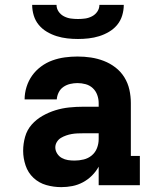

<svg xmlns="http://www.w3.org/2000/svg" viewBox="-20 -760 640 788"><path d="M232 8H231Q200 8 170 -0.5Q140 -9 117.5 -30Q95 -51 85 -81Q75 -111 75 -141Q75 -170 83 -198.5Q91 -227 110 -248.5Q129 -270 154.5 -284.5Q180 -299 207.5 -307.5Q235 -316 264 -319Q293 -322 322 -322H385V-337Q385 -354 379 -370.5Q373 -387 360.5 -398.5Q348 -410 331.5 -414.5Q315 -419 298 -419Q283 -419 268 -415.5Q253 -412 240.5 -403.5Q228 -395 221 -381Q214 -367 213 -352H81Q81 -378 89 -403.5Q97 -429 112 -450Q127 -471 148.5 -487Q170 -503 195 -512Q220 -521 246 -524.5Q272 -528 298 -528Q326 -528 353 -524Q380 -520 406 -510Q432 -500 454 -483Q476 -466 490.5 -442.5Q505 -419 511 -392Q517 -365 517 -337V-120H554V0H385V-76Q374 -56 357.5 -39.5Q341 -23 320.5 -12Q300 -1 277.5 3.5Q255 8 232 8ZM286 -101Q305 -101 323.5 -105.5Q342 -110 356.5 -122Q371 -134 378 -152Q385 -170 385 -189V-213H322Q310 -213 298 -212.5Q286 -212 274.5 -210Q263 -208 251.5 -204Q240 -200 230 -194Q220 -188 213.5 -177.5Q207 -167 207 -155Q207 -142 214.5 -130Q222 -118 234 -111.5Q246 -105 259 -103Q272 -101 286 -101ZM300 -600Q278 -600 256 -602.5Q234 -605 213 -611.5Q192 -618 172.5 -629.5Q153 -641 139 -658Q125 -675 118.5 -696.5Q112 -718 112 -740H212Q212 -725 220.5 -712.5Q229 -700 242.5 -693Q256 -686 270.5 -684Q285 -682 300 -682Q315 -682 329.5 -684Q344 -686 357.5 -693Q371 -700 379.5 -712.5Q388 -725 388 -740H488Q488 -718 481.5 -696.5Q475 -675 461 -658Q447 -641 427.5 -629.5Q408 -618 387 -611.5Q366 -605 344 -602.5Q322 -600 300 -600Z"/></svg>

Font: Iosevka Etoile Heavy
Style: Regular
Weight: 900
Designer: Belleve Invis
Foundry: Belleve Invis
Version: Version 22.1.2; ttfautohint (v1.8.4)